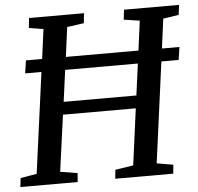

<svg xmlns="http://www.w3.org/2000/svg" viewBox="-53 -797 879 851"><g transform="rotate(-5 387.0 -371.5)"><path d="M3.5 0 8 -39.5 80.5 -52 141 -500H68.5L77 -557H149L166.5 -688.5L102.5 -699L107 -743H351.5L347 -699L272 -688.5L254.5 -557H577.5L595 -688.5L524.5 -699L529.5 -743H774.5L769 -699L699.5 -688.5L682 -557H760L751.5 -500H674.5L614.5 -52L687.5 -39.5L683.5 0H425.5L429.5 -39.5L510 -52L543.5 -303H219.5L185 -52L261.5 -39.5L258.5 0ZM227.5 -359.5H551L570 -500H246.5Z"/></g></svg>

Font: Merriweather Light 18pt
Style: Italic
Weight: 400
Italic angle: -7.8°
Version: Version 2.101